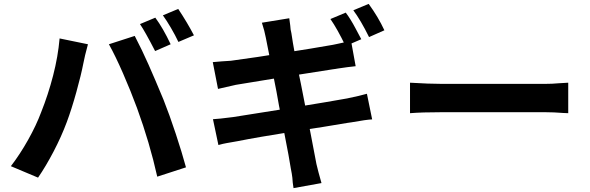

<svg xmlns="http://www.w3.org/2000/svg" viewBox="-20 -889 3040 989"><path d="M859 -661 779 -626Q727 -727 701 -765L780 -798Q820 -744 859 -661ZM979 -707 899 -673Q883 -707 860.5 -745.5Q838 -784 819 -810L898 -843Q944 -774 979 -707ZM287 -691 433 -661Q416 -599 409 -561Q398 -504 373.5 -415.5Q349 -327 324 -260Q296 -185 256 -108.5Q216 -32 176 26L36 -33Q83 -94 125 -169Q167 -244 192 -311Q228 -401 253.5 -499.5Q279 -598 287 -691ZM541 -661 674 -704Q712 -631 745 -556.5Q778 -482 822 -376Q853 -298 885.5 -199.5Q918 -101 938 -27L790 21Q751 -154 686 -332Q654 -419 614 -510.5Q574 -602 541 -661Z M1841 -687 1760 -652Q1717 -741 1682 -791L1761 -824Q1786 -791 1811.5 -742.5Q1837 -694 1841 -687ZM1960 -733 1881 -698Q1838 -785 1800 -836L1879 -869Q1928 -802 1960 -733ZM1329 -772 1470 -795 1475 -758Q1476 -736 1481 -718Q1494 -626 1530 -457Q1590 -152 1610 -44Q1619 -5 1636 54L1492 80Q1487 51 1486 27Q1484 8 1478 -21Q1471 -69 1444 -206L1426 -300Q1419 -332 1404 -418Q1356 -664 1349 -696Q1343 -729 1329 -772ZM1123 -573 1169 -576Q1317 -596 1431 -615Q1593 -640 1694 -658L1718 -663Q1763 -672 1788 -680L1812 -548Q1783 -545 1769 -543L1720 -536Q1715 -535 1708.5 -534Q1702 -533 1694 -532L1445 -493L1195 -452Q1126 -437 1103 -431L1076 -569ZM1181 -286Q1337 -310 1471 -332Q1698 -369 1768 -382Q1836 -396 1870 -406L1897 -274Q1869 -273 1791 -259L1770 -256Q1660 -237 1488 -211Q1305 -182 1205 -162L1148 -152Q1130 -149 1105 -142L1077 -275Q1103 -276 1181 -286Z M2253 -457H2486H2578H2665H2739H2790Q2825 -457 2856 -460L2907 -463V-306L2882 -307Q2832 -311 2790 -311H2578H2485H2395H2315H2253Q2154 -311 2092 -306V-463Q2192 -457 2253 -457Z"/></svg>

Font: Merged Yaku Han JP
Style: Bold
Weight: 700
Designer: Ryoko NISHIZUKA 西塚涼子 (kana, bopomofo & ideographs); Paul D. Hunt (Latin, Greek & Cyrillic); Sandoll Communications 산돌커뮤니
Foundry: Adobe
Version: Version 2.004